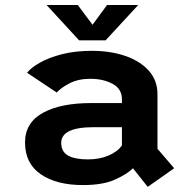

<svg xmlns="http://www.w3.org/2000/svg" viewBox="-20 -710 750 748"><path d="M555.5 18 498 -54.5Q474.5 -31 427.2 -10Q380 11 303 11Q200.5 11 139 -31Q77.5 -73 77.5 -155Q77.5 -231.5 146.5 -270Q215.5 -308.5 335.5 -308.5H455V-323Q455 -364 418.5 -383.5Q382 -403 332 -403Q284.5 -403 250.5 -385.2Q216.5 -367.5 201 -349.5L85.5 -426.5Q101 -446.5 136 -466.2Q171 -486 222.2 -499Q273.5 -512 338 -512Q410 -512 467.8 -492.2Q525.5 -472.5 559.5 -434.8Q593.5 -397 593.5 -343V-130.5L658.5 -54.5ZM322 -89Q368 -89 403.2 -104.2Q438.5 -119.5 455 -143.5V-214.5H345Q218.5 -214.5 218.5 -153.5Q218.5 -119 245.2 -104Q272 -89 322 -89ZM518.5 -690.5 391.5 -553H288L161.5 -690.5H283L340.5 -613.5L397 -690.5Z"/></svg>

Font: League Mono SemiBold
Style: Regular
Weight: 600
Width: 6
Designer: Tyler Finck
Foundry: The League of Moveable Type / Tyler Finck
Version: Version 2.300;RELEASE